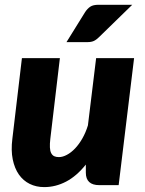

<svg xmlns="http://www.w3.org/2000/svg" viewBox="-20 -756 591 784"><path d="M24.5 0ZM224.5 -518.5 185.5 -189.5Q183 -168.5 183.8 -154Q184.5 -139.5 189 -130.8Q193.5 -122 201.2 -118.2Q209 -114.5 220.5 -114.5Q236 -114.5 253.2 -123.8Q270.5 -133 286.5 -149.8Q302.5 -166.5 316.2 -190.5Q330 -214.5 339 -244L372.5 -518.5H527.5L464.5 0H385.5Q330.5 0 330.5 -51V-84Q293 -37 250 -14.5Q207 8 160.5 8Q128 8 101.5 -5Q75 -18 57.2 -43.2Q39.5 -68.5 32 -105.2Q24.5 -142 30.5 -189.5L69.5 -518.5ZM520 -736.5 385 -605Q373.5 -593.5 363.2 -588.8Q353 -584 337 -584H251.5L327.5 -706.5Q337 -721 348.8 -728.8Q360.5 -736.5 382 -736.5Z"/></svg>

Font: Lato Black
Style: Italic
Weight: 900
Italic angle: -7°
Designer: Lukasz Dziedzic
Foundry: tyPoland Lukasz Dziedzic
Version: Version 2.007; 2014-02-27